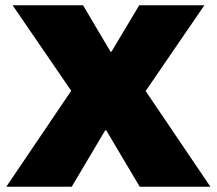

<svg xmlns="http://www.w3.org/2000/svg" viewBox="-20 -708 822 728"><path d="M532.2 -362.8 777.8 0H509.8L382.8 -213.9H378.9L252 0H3.9L250 -363.8L27.8 -688H294.9L398.9 -512.2H402.8L507.8 -688H754.9Z"/></svg>

Font: Archivo-RBTV
Style: Regular
Weight: 500
Designer: Hector Gatti
Foundry: Hector Gatti
Version: ""